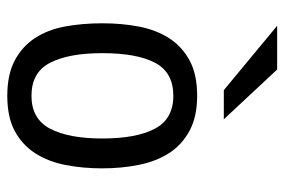

<svg xmlns="http://www.w3.org/2000/svg" viewBox="-150 -652 799 540"><g transform="rotate(90 250.0 -382.5)"><path d="M250 -3Q190 -3 150.5 -24Q111 -45 87.5 -81Q64 -117 55 -165.5Q46 -214 46 -270Q46 -326 55.5 -374.5Q65 -423 88.5 -459Q112 -495 151 -516Q190 -537 250 -537Q308 -537 347.5 -516Q387 -495 410.5 -459Q434 -423 444 -374Q454 -325 454 -270Q454 -215 444.5 -166.5Q435 -118 411.5 -81.5Q388 -45 349 -24Q310 -3 250 -3ZM250 -71Q315 -71 342.5 -123.5Q370 -176 370 -270Q370 -366 342.5 -418Q315 -470 250 -470Q184 -470 157 -418.5Q130 -367 130 -270Q130 -176 157 -123.5Q184 -71 250 -71ZM316 -612H234L53 -762H176Z"/></g></svg>

Font: D2Coding ligature
Style: Regular
Weight: 400
Monospace: yes
Designer: Yong-Rak Park; Jeong-Hwan Yoon; Sang-Min Lee;
Foundry: NHN Corporation
Version: Version 1.3.2; Build 20180524